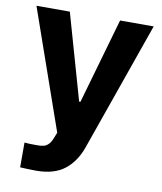

<svg xmlns="http://www.w3.org/2000/svg" viewBox="-82 -597 727 862"><g transform="rotate(10 281.5 -165.5)"><path d="M68.1 196.7V83.9L92.6 85.5Q107.6 85.9 126.8 85.9Q144.5 85.9 156.1 82.9Q167.8 79.9 178.1 69.2Q188.4 58.5 196.1 37.3L205.1 15L14.3 -530.3H166.4L277.7 -139.8H283.6L395.5 -530.3H548.7L341.8 57.9Q317.8 125.5 269.9 162.4Q222 199.2 141.5 199.2Q99 199.2 68.1 196.7Z"/></g></svg>

Font: WEMIX Pretendard Variable
Style: Regular
Weight: 400
Designer: Base glyphs from Inter by Rasmus Andersson; Hangeul glyphs from Noto Sans CJK(Source Han Sans) by Jang Soo-young and Kan
Foundry: Kil Hyung-jin
Version: Version 1.000;Glyphs 3.2 (3208)